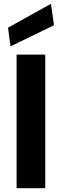

<svg xmlns="http://www.w3.org/2000/svg" viewBox="-20 -986 324 1006"><path d="M67 0V-700H217V0ZM35 -743 22 -841 247 -966 263 -854Z"/></svg>

Font: DM Sans Black
Style: Regular
Weight: 900
Designer: Colophon Foundry, Jonny Pinhorn
Foundry: Colophon Foundry
Version: Version 4.004; ttfautohint (v1.8.4.7-5d5b)